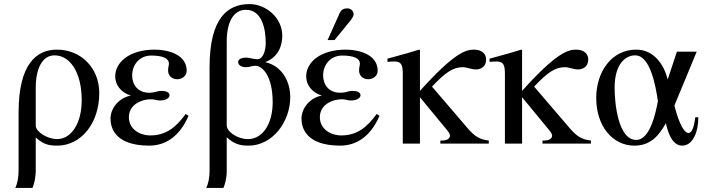

<svg xmlns="http://www.w3.org/2000/svg" viewBox="-20 -703 3453 940"><path d="M155 -273C155 -369 188 -432 247 -432C321 -432 380 -352 380 -212C380 -102 331 -22 259 -22C212 -22 155 -58 155 -88ZM71 132C71 166 65 196 55 217H139C146 203 155 167 155 131V-30C191 3 218 10 260 10C379 10 466 -102 466 -247C466 -371 376 -460 259 -460C160 -460 71 -392 71 -152Z M889 -145C840 -77 790 -40 716 -40C664 -40 611 -71 611 -129C611 -192 674 -217 718 -217C739 -217 745 -211 762 -211C794 -211 810 -224 810 -237C810 -248 798 -258 772 -258C747 -258 741 -249 711 -249C655 -249 627 -288 627 -334C627 -386 663 -431 720 -431C776 -431 807 -418 807 -391C807 -381 803 -376 803 -357C803 -332 823 -315 847 -315C869 -315 894 -329 894 -357C894 -435 805 -460 738 -460C612 -460 544 -397 544 -329C544 -287 573 -249 621 -235C566 -226 521 -176 521 -122C521 -83 538 10 711 10C786 10 858 -31 903 -136Z M1090 -485V-500C1090 -593 1122 -655 1184 -655C1262 -655 1281 -562 1281 -493C1281 -457 1269 -413 1240 -413C1225 -413 1197 -421 1188 -421C1156 -421 1146 -410 1146 -399C1146 -384 1162 -374 1185 -374C1205 -374 1210 -381 1231 -381C1261 -381 1315 -337 1315 -202C1315 -100 1268 -22 1194 -22C1141 -22 1090 -59 1090 -89ZM1279 -399C1313 -412 1334 -434 1347 -459C1358 -482 1362 -507 1362 -528C1362 -617 1281 -683 1202 -683C1094 -683 1006 -615 1006 -373V136C1006 165 1000 196 990 217H1074C1080 203 1090 172 1090 136V-31C1126 2 1154 10 1197 10C1314 10 1401 -106 1401 -228C1401 -306 1359 -380 1281 -398Z M1824 -145C1775 -77 1725 -40 1651 -40C1599 -40 1546 -71 1546 -129C1546 -192 1609 -217 1653 -217C1674 -217 1680 -211 1697 -211C1729 -211 1745 -224 1745 -237C1745 -248 1733 -258 1707 -258C1682 -258 1676 -249 1646 -249C1590 -249 1562 -288 1562 -334C1562 -386 1598 -431 1655 -431C1711 -431 1742 -418 1742 -391C1742 -381 1738 -376 1738 -357C1738 -332 1758 -315 1782 -315C1804 -315 1829 -329 1829 -357C1829 -435 1740 -460 1673 -460C1547 -460 1479 -397 1479 -329C1479 -287 1508 -249 1556 -235C1501 -226 1456 -176 1456 -122C1456 -83 1473 10 1646 10C1721 10 1793 -31 1838 -136ZM1584 -507H1618L1684 -588C1700 -607 1711 -621 1711 -633C1711 -653 1694 -662 1681 -662C1660 -662 1650 -654 1643 -639Z M2373 0V-15C2328 -20 2304 -35 2268 -77L2095 -279C2162 -350 2199 -374 2246 -374C2267 -374 2287 -363 2310 -363C2331 -363 2360 -374 2360 -412C2360 -439 2339 -460 2301 -460C2261 -460 2205 -446 2036 -258V-458L2032 -460C1993 -448 1967 -440 1907 -424L1877 -416V-400C1890 -401 1899 -402 1909 -402C1943 -402 1952 -389 1952 -341V0H2036V-227L2167 -68C2177 -56 2183 -47 2183 -39C2183 -25 2169 -15 2145 -15H2136V0Z M2873 0V-15C2828 -20 2804 -35 2768 -77L2595 -279C2662 -350 2699 -374 2746 -374C2767 -374 2787 -363 2810 -363C2831 -363 2860 -374 2860 -412C2860 -439 2839 -460 2801 -460C2761 -460 2705 -446 2536 -258V-458L2532 -460C2493 -448 2467 -440 2407 -424L2377 -416V-400C2390 -401 2399 -402 2409 -402C2443 -402 2452 -389 2452 -341V0H2536V-227L2667 -68C2677 -56 2683 -47 2683 -39C2683 -25 2669 -15 2645 -15H2636V0Z M3201 -208C3191 -155 3164 -18 3095 -18C3006 -18 2989 -199 2989 -273C2989 -387 3040 -432 3090 -432C3164 -432 3190 -282 3201 -208ZM3384 -129C3377 -72 3365 -52 3351 -52C3321 -52 3292 -141 3282 -187L3391 -450H3294L3249 -314C3231 -386 3182 -460 3095 -460C2973 -460 2899 -350 2899 -223C2899 -87 2978 10 3086 10C3164 10 3205 -37 3240 -100C3254 -35 3279 10 3320 10C3370 10 3399 -53 3399 -129Z"/></svg>

Font: XITS
Style: Regular
Weight: 400
Designer: MicroPress Inc., with final additions and corrections provided by Coen Hoffman, Elsevier (retired)
Version: Version 1.302